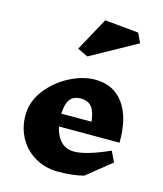

<svg xmlns="http://www.w3.org/2000/svg" viewBox="-130 -987 926 1093"><g transform="rotate(15 333.0 -441.0)"><path d="M612 -240H255Q266 -187 296 -155.5Q326 -124 374 -124Q445 -124 581 -185L611 -123L467 -7Q404 10 316 10Q241 10 181 -24.5Q121 -59 87.5 -119Q54 -179 54 -253Q54 -333 106 -401.5Q158 -470 236 -510.5Q314 -551 387 -551Q495 -551 554.5 -469.5Q614 -388 612 -240ZM249 -314H427Q421 -371 400 -398.5Q379 -426 333 -426Q292 -426 271.5 -398.5Q251 -371 249 -314ZM579 -817 308 -667 246 -696 353 -892 552 -873Z"/></g></svg>

Font: Inknut Antiqua ExtraBold
Style: Regular
Weight: 800
Designer: Claus Eggers Sørensen
Foundry: Claus Eggers Sørensen
Version: Version 1.003; ttfautohint (v1.8.2) -l 8 -r 50 -G 200 -x 14 